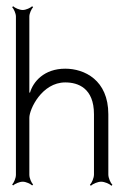

<svg xmlns="http://www.w3.org/2000/svg" viewBox="-20 -582 403 615"><path d="M19 9 22 12C27 7 42 0 53 0C63 0 78 7 83 12L86 9C81 4 74 -11 74 -22V-205C74 -232 114 -318 189 -318C230 -318 281 -300 281 -216V-23C281 -12 274 4 268 10L271 13C277 7 293 0 304 0C315 0 331 7 337 13L340 10C334 4 327 -12 327 -23V-216C327 -326 250 -362 189 -362C121 -362 86 -320 76 -285L74 -286V-529C74 -539 81 -554 86 -559L83 -562C78 -557 63 -550 53 -550C42 -550 27 -557 22 -562L19 -559C24 -554 31 -539 31 -529V-22C31 -11 24 4 19 9Z"/></svg>

Font: Armata Saber
Style: Rg
Weight: 400
Designer: Jasper
Foundry: Cannot Into Space Fonts
Version: Version 0.970